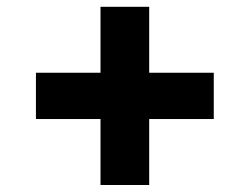

<svg xmlns="http://www.w3.org/2000/svg" viewBox="-20 -565 719 553"><path d="M269.5 -32.2V-545.4H409.7V-32.2ZM83.5 -222.2V-355.5H595.7V-222.2Z"/></svg>

Font: Inter 20pt ExtraBold
Style: Regular
Weight: 800
Version: Version 4.001;git-66647c0bb